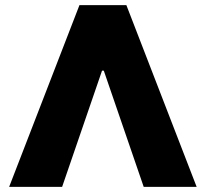

<svg xmlns="http://www.w3.org/2000/svg" viewBox="-20 -727 800 747"><path d="M471.7 -707 745.1 0H539.1L383.8 -452.1H377L221.7 0H15.6L289.1 -707Z"/></svg>

Font: Wanted Sans Black
Style: Regular
Weight: 900
Designer: Original Design by Kil Hyung-jin and Kang Hanbin, Wanted Lab, Inc; Hangeul from Source Han Sans by Jang Soo-young and Ka
Foundry: Wanted Lab, Inc.
Version: Version 1.003